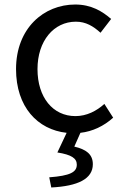

<svg xmlns="http://www.w3.org/2000/svg" viewBox="-20 -577 549 850"><path d="M336 11C390 5 440 -19 481 -56L442 -117C408 -86 364 -63 314 -63C214 -63 146 -146 146 -271C146 -396 218 -481 316 -481C360 -481 393 -461 425 -432L472 -493C433 -527 384 -557 313 -557C174 -557 51 -452 51 -271C51 -104 146 -3 275 11L234 98C297 108 320 124 320 152C320 185 291 201 198 208L207 253C325 247 391 215 391 150C391 105 360 84 309 72Z"/></svg>

Font: Noto Sans CJK KR Regular
Style: Regular
Weight: 400
Designer: Ryoko NISHIZUKA (kana & ideographs); Paul D. Hunt (Latin, Greek & Cyrillic); Wenlong ZHANG (bopomofo); Sandoll Communica
Foundry: Adobe Systems Incorporated
Version: Version 1.004;PS 1.004;hotconv 1.0.82;makeotf.lib2.5.63406